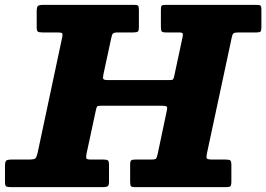

<svg xmlns="http://www.w3.org/2000/svg" viewBox="-68 -770 1095 790"><path d="M-47.5 -22.5Q-47.5 -6.5 -42.8 -3.2Q-38 0 -22 0H354Q369.5 0 375 -3.5Q380.5 -7 380.5 -23V-91Q380.5 -106 376.2 -109.8Q372 -113.5 358 -113.5H305.5Q288.5 -113.5 287 -119Q285.5 -124.5 288 -137.5L326.5 -316.5Q329 -328.5 331.5 -331.8Q334 -335 349 -335H595Q614 -335 617.8 -331.5Q621.5 -328 618 -313L581 -137.5Q577.5 -122 574.5 -117.8Q571.5 -113.5 552 -113.5H488.5Q476 -113.5 471.8 -110.2Q467.5 -107 467.5 -93.5V-21.5Q467.5 -8 470.8 -4Q474 0 487 0H861Q876 0 880 -3.8Q884 -7.5 884 -23V-90.5Q884 -106.5 879.5 -110Q875 -113.5 860 -113.5H806.5Q786 -113.5 783 -118.2Q780 -123 783.5 -139L885.5 -615.5Q888 -629 892.8 -632.8Q897.5 -636.5 913.5 -636.5H987.5Q1000.5 -636.5 1004 -640.2Q1007.5 -644 1007.5 -657.5V-729.5Q1007.5 -745 1003.2 -747.5Q999 -750 983.5 -750H613.5Q601 -750 597.5 -746.8Q594 -743.5 594 -731.5V-661Q594 -645.5 597.2 -641Q600.5 -636.5 616 -636.5H668Q682 -636.5 683.8 -632.2Q685.5 -628 683 -616.5L649 -457.5Q646.5 -446 643.8 -443.2Q641 -440.5 627 -440.5H376.5Q358.5 -440.5 356.8 -445.8Q355 -451 357.5 -464L390 -614.5Q392.5 -628 397 -632.2Q401.5 -636.5 418 -636.5H479Q494 -636.5 498.8 -639.8Q503.5 -643 503.5 -658.5V-729.5Q503.5 -742 500.5 -746Q497.5 -750 485 -750H112Q93.5 -750 88.2 -745.8Q83 -741.5 83 -722V-658.5Q83 -643 87.8 -639.8Q92.5 -636.5 107.5 -636.5H169.5Q185 -636.5 187.8 -633Q190.5 -629.5 188 -617L87 -142Q82.5 -123 77.5 -118.2Q72.5 -113.5 49.5 -113.5H-19.5Q-37 -113.5 -42.2 -109.2Q-47.5 -105 -47.5 -86.5Z"/></svg>

Font: Besley ExtraBold
Style: Italic
Weight: 800
Italic angle: -13°
Designer: Owen Earl
Foundry: indestructible type*
Version: Version 2.001